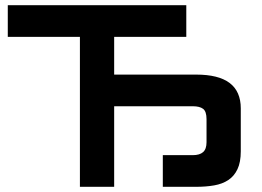

<svg xmlns="http://www.w3.org/2000/svg" viewBox="-20 -720 1008 740"><path d="M288 0V-578H10V-700H698V-578H420V-432.5H736Q779 -432.5 811.2 -424.5Q843.5 -416.5 865 -400.2Q886.5 -384 897.2 -359.5Q908 -335 908 -302.5V-137Q908 -94.5 895.2 -67.8Q882.5 -41 859.8 -26Q837 -11 805.5 -5.5Q774 0 736 0H607.5V-122H723Q749.5 -122 762.8 -133.8Q776 -145.5 776 -172V-260.5Q776 -290.5 762.8 -300.5Q749.5 -310.5 723 -310.5H420V0Z"/></svg>

Font: Science Gothic
Style: Regular
Weight: 400
Designer: Thomas Phinney, Vassil Kateliev, Brandon Buerkle
Foundry: Font Detective LLC
Version: Version 1.018